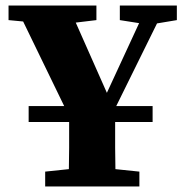

<svg xmlns="http://www.w3.org/2000/svg" viewBox="-20 -677 665 697"><path d="M11 -604V-657H330V-604L255 -595L368 -340L485 -593L415 -604V-657H622V-604L550 -592L402 -292H534V-234H398Q398 -181 398 -141Q398 -101 399 -63L486 -54V0H144V-54L230 -63Q231 -100 231 -140Q231 -180 231 -234H84V-292H213L64 -599Z"/></svg>

Font: Source Serif 4
Style: Bold
Weight: 700
Designer: Frank Grießhammer
Foundry: Adobe
Version: Version 4.005;hotconv 1.1.0;makeotfexe 2.6.0